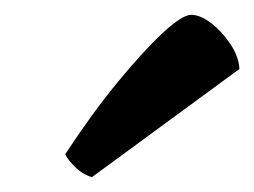

<svg xmlns="http://www.w3.org/2000/svg" viewBox="-20 -803 343 259"><path d="M104 -564Q91 -568 81 -578Q71 -588 68 -595Q104 -650 139 -692.5Q174 -735 200 -759Q226 -783 238 -783Q250 -783 264.5 -772Q279 -761 290.5 -744Q302 -727 303 -710Z"/></svg>

Font: Texturina 12pt ExtraBold
Style: Italic
Weight: 800
Italic angle: -11°
Designer: Guillermo Torres Carreño
Foundry: Omnibus-Type
Version: Version 1.002